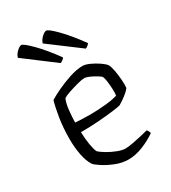

<svg xmlns="http://www.w3.org/2000/svg" viewBox="-180 -828 823 922"><g transform="rotate(-30 232.0 -367.0)"><path d="M259 0Q223 0 187 -14.5Q151 -29 125.5 -46Q100 -63 94 -71Q77 -97 69 -138.5Q61 -180 61 -225Q61 -288 69.5 -341.5Q78 -395 88 -428Q107 -440 142.5 -457Q178 -474 218 -487Q258 -500 290 -500Q306 -500 329 -489.5Q352 -479 372.5 -465Q393 -451 401 -440Q408 -429 413 -402.5Q418 -376 420 -348Q422 -320 420 -303Q412 -292 398 -280.5Q384 -269 370.5 -260Q357 -251 350 -247Q340 -244 305.5 -239.5Q271 -235 223 -231.5Q175 -228 125 -228Q126 -189 131.5 -157.5Q137 -126 144 -112Q155 -101 178.5 -87Q202 -73 228 -63Q254 -53 271 -53Q288 -53 314.5 -58Q341 -63 366 -69Q391 -75 402 -78Q406 -76 409.5 -68.5Q413 -61 414 -57Q380 -33 338.5 -16.5Q297 0 259 0ZM205 -279Q249 -279 293 -283.5Q337 -288 359 -296Q361 -312 360 -333.5Q359 -355 356.5 -374.5Q354 -394 349 -405Q345 -410 329.5 -419.5Q314 -429 296.5 -437Q279 -445 267 -445Q255 -445 228.5 -438Q202 -431 177 -422.5Q152 -414 142 -407Q132 -385 128 -347Q124 -309 124 -282Q138 -281 159.5 -280Q181 -279 205 -279ZM207 -564 41 -689Q46 -706 61 -720Q76 -734 86 -734Q97 -734 138.5 -692.5Q180 -651 230 -582Q228 -578 221 -572.5Q214 -567 207 -564ZM346 -564 179 -689Q184 -706 199 -720Q214 -734 224 -734Q236 -734 277 -692.5Q318 -651 368 -582Q366 -578 360 -572.5Q354 -567 346 -564Z"/></g></svg>

Font: Texturina Thin
Style: Regular
Weight: 100
Designer: Guillermo Torres Carreño
Foundry: Omnibus-Type
Version: Version 1.002; ttfautohint (v1.8.3)